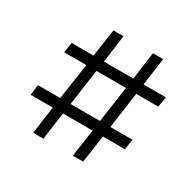

<svg xmlns="http://www.w3.org/2000/svg" viewBox="-153 -883 1081 1057"><g transform="rotate(30 388.0 -354.5)"><path d="M179 0H244L268 -174H456L431 0H496L522 -174H662L671 -240H531L563 -469H703L714 -534H572L596 -709H531L507 -534H320L344 -709H280L254 -534H115L105 -469H246L212 -240H71L62 -174H203ZM278 -240 310 -469H498L465 -240Z"/></g></svg>

Font: Orkney
Style: Regular
Weight: 400
Designer: Samuel Oakes and Alfredo Marco Pradil
Foundry: Alfredo Marco Pradil
Version: 1.0; ttfautohint (v1.5)